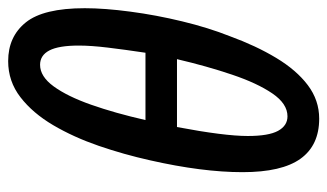

<svg xmlns="http://www.w3.org/2000/svg" viewBox="-190 -622 821 482"><g transform="rotate(-90 221.0 -380.5)"><path d="M164.6 9.8Q97.7 9.8 64 -37.1Q30.3 -84 30.3 -182.6Q30.3 -283.7 60.1 -415Q74.7 -480.5 96.4 -543.7Q118.2 -606.9 148.4 -658.2Q178.7 -709.5 218.5 -740.2Q258.3 -771 309.1 -771Q370.6 -771 406.2 -726.8Q441.9 -682.6 441.9 -578.6Q441.9 -528.8 433.3 -464.4Q424.8 -399.9 408.9 -334.2Q393.1 -268.6 371.6 -214.4Q347.7 -148.9 317.1 -98.1Q286.6 -47.4 248.8 -18.8Q210.9 9.8 164.6 9.8ZM161.1 -426.3H330.1Q337.9 -478.5 343 -520.8Q348.1 -563 348.1 -593.8Q348.1 -644 335.9 -667.5Q323.7 -690.9 299.8 -690.9Q270.5 -690.9 245.6 -656.7Q220.7 -622.6 199.7 -563Q178.7 -503.4 161.1 -426.3ZM170.4 -69.8Q202.1 -69.8 228 -107.9Q253.9 -146 275.1 -209Q296.4 -272 314 -347.2H143.6Q121.1 -228.5 121.1 -169.4Q121.1 -117.2 134 -93.5Q147 -69.8 170.4 -69.8Z"/></g></svg>

Font: Open Sans Condensed SemiBold
Style: Italic
Weight: 600
Width: 3
Italic angle: -12°
Designer: Monotype Design Team
Foundry: Monotype Imaging Inc.
Version: Version 3.000; ttfautohint (v1.8.4)